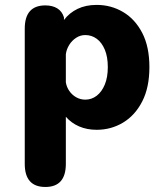

<svg xmlns="http://www.w3.org/2000/svg" viewBox="-20 -506 659 764"><path d="M78.5 -392Q78.5 -484.5 160.5 -484.5Q188.5 -484.5 207.8 -472.8Q227 -461 234.5 -437V-426.5Q256 -455 288.8 -470.8Q321.5 -486.5 364.5 -486.5Q422 -486.5 469.8 -458.2Q517.5 -430 546 -375Q574.5 -320 574.5 -239Q574.5 -158 546 -102.5Q517.5 -47 469.8 -18.2Q422 10.5 364.5 10.5Q326 10.5 294.8 -3Q263.5 -16.5 242 -41.5V146Q242 238 160.5 238Q78.5 238 78.5 146ZM242 -178.5Q245 -159.5 256 -143.8Q267 -128 283.5 -118.8Q300 -109.5 319.5 -109.5Q344.5 -109.5 364.8 -125Q385 -140.5 397 -169.5Q409 -198.5 409 -239Q409 -280 397 -308.5Q385 -337 364.8 -351.8Q344.5 -366.5 319.5 -366.5Q299.5 -366.5 282.8 -355.5Q266 -344.5 255.2 -327Q244.5 -309.5 242 -290Z"/></svg>

Font: Sono ExtraLight Monospace
Style: Bold
Weight: 700
Version: Version 2.112